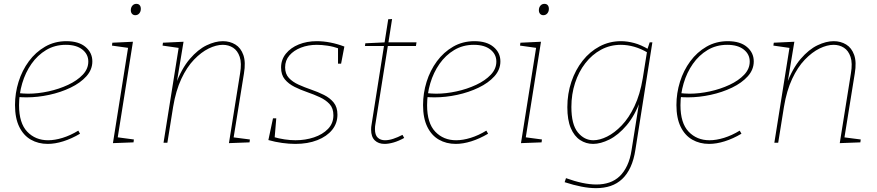

<svg xmlns="http://www.w3.org/2000/svg" viewBox="-20 -742 4559 998"><path d="M228 6Q179 6 140.5 -16Q102 -38 80 -83Q58 -128 58 -196Q58 -258 76.5 -317Q95 -376 130 -423.5Q165 -471 214.5 -499.5Q264 -528 325 -528Q389 -528 424.5 -498Q460 -468 460 -423Q460 -380 429 -345.5Q398 -311 347 -286.5Q296 -262 236 -249Q176 -236 118 -236Q105 -236 94.5 -236.5Q84 -237 73 -238L77 -258Q88 -257 100.5 -256Q113 -255 126 -255Q177 -255 232 -267Q287 -279 334 -301Q381 -323 410 -353.5Q439 -384 439 -422Q439 -460 408 -484.5Q377 -509 322 -509Q265 -509 220 -482Q175 -455 143.5 -410Q112 -365 95.5 -309Q79 -253 79 -195Q79 -102 121.5 -57.5Q164 -13 230 -13Q265 -13 305.5 -25.5Q346 -38 387 -63L396 -47Q352 -21 309 -7.5Q266 6 228 6Z M567 2 647 -502 655 -492 562 -505 564 -520 671 -525 591 -22 586 -29 676 -17 674 -2ZM683 -663Q673 -663 666.5 -670Q660 -677 660 -689Q660 -703 668 -712.5Q676 -722 689 -722Q700 -722 706 -715Q712 -708 712 -696Q712 -682 704 -672.5Q696 -663 683 -663Z M1170 2 1228 -361Q1237 -414 1226 -446.5Q1215 -479 1191.5 -494Q1168 -509 1138 -509Q1104 -509 1065 -490Q1026 -471 988.5 -432Q951 -393 922.5 -332Q894 -271 880 -187L850 0H830L910 -502L916 -492L825 -505L827 -520L934 -525L897 -302L892 -301Q924 -386 966.5 -435.5Q1009 -485 1054 -506.5Q1099 -528 1138 -528Q1175 -528 1203.5 -510.5Q1232 -493 1245 -456Q1258 -419 1248 -360L1193 -19L1186 -29L1279 -17L1277 -2Z M1515 6Q1483 6 1446.5 1Q1410 -4 1375 -14L1399 -127H1416L1407 -19L1402 -30Q1429 -22 1459 -17.5Q1489 -13 1516 -13Q1567 -13 1612 -28Q1657 -43 1685 -72Q1713 -101 1713 -143Q1713 -179 1693.5 -200.5Q1674 -222 1643 -236.5Q1612 -251 1577 -263Q1542 -275 1511 -290.5Q1480 -306 1460.5 -329.5Q1441 -353 1441 -391Q1441 -432 1466 -463Q1491 -494 1533 -511Q1575 -528 1627 -528Q1661 -528 1697 -521Q1733 -514 1770 -500L1753 -411H1737V-500L1744 -489Q1713 -500 1682.5 -504.5Q1652 -509 1627 -509Q1582 -509 1544.5 -494.5Q1507 -480 1484.5 -454Q1462 -428 1462 -392Q1462 -358 1481.5 -337Q1501 -316 1532 -302Q1563 -288 1598 -276Q1633 -264 1664 -248.5Q1695 -233 1714.5 -209Q1734 -185 1734 -146Q1734 -101 1706.5 -67Q1679 -33 1629.5 -13.5Q1580 6 1515 6Z M2081 -25Q2052 -9 2026 -1.5Q2000 6 1979 6Q1947 6 1928 -12.5Q1909 -31 1909 -68Q1909 -76 1909.5 -81.5Q1910 -87 1911 -92L1977 -510L1982 -503H1877L1879 -517L1986 -522L1978 -515L1998 -642L2018 -643L1998 -515L1992 -522H2145L2142 -503H1988L1997 -510L1931 -95Q1930 -91 1929.5 -84.5Q1929 -78 1929 -71Q1929 -40 1943.5 -26.5Q1958 -13 1981 -13Q2001 -13 2024 -20.5Q2047 -28 2072 -41Z M2349 6Q2300 6 2261.5 -16Q2223 -38 2201 -83Q2179 -128 2179 -196Q2179 -258 2197.5 -317Q2216 -376 2251 -423.5Q2286 -471 2335.5 -499.5Q2385 -528 2446 -528Q2510 -528 2545.5 -498Q2581 -468 2581 -423Q2581 -380 2550 -345.5Q2519 -311 2468 -286.5Q2417 -262 2357 -249Q2297 -236 2239 -236Q2226 -236 2215.5 -236.5Q2205 -237 2194 -238L2198 -258Q2209 -257 2221.5 -256Q2234 -255 2247 -255Q2298 -255 2353 -267Q2408 -279 2455 -301Q2502 -323 2531 -353.5Q2560 -384 2560 -422Q2560 -460 2529 -484.5Q2498 -509 2443 -509Q2386 -509 2341 -482Q2296 -455 2264.5 -410Q2233 -365 2216.5 -309Q2200 -253 2200 -195Q2200 -102 2242.5 -57.5Q2285 -13 2351 -13Q2386 -13 2426.5 -25.5Q2467 -38 2508 -63L2517 -47Q2473 -21 2430 -7.5Q2387 6 2349 6Z M2688 2 2768 -502 2776 -492 2683 -505 2685 -520 2792 -525 2712 -22 2707 -29 2797 -17 2795 -2ZM2804 -663Q2794 -663 2787.5 -670Q2781 -677 2781 -689Q2781 -703 2789 -712.5Q2797 -722 2810 -722Q2821 -722 2827 -715Q2833 -708 2833 -696Q2833 -682 2825 -672.5Q2817 -663 2804 -663Z M3078 236Q3043 236 3002 228Q2961 220 2915 205L2922 184Q2966 200 3006 208.5Q3046 217 3080 217Q3117 217 3147.5 206.5Q3178 196 3201 174Q3224 152 3240 118Q3256 84 3263 37L3304 -221H3309Q3280 -141 3237 -90.5Q3194 -40 3148 -17Q3102 6 3063 6Q3026 6 2995.5 -14Q2965 -34 2947 -76Q2929 -118 2929 -185Q2929 -255 2950 -317Q2971 -379 3008.5 -426.5Q3046 -474 3097 -501Q3148 -528 3208 -528Q3240 -528 3276 -518.5Q3312 -509 3352 -485L3344 -483L3357 -522H3371L3283 35Q3275 88 3257.5 126Q3240 164 3214 188.5Q3188 213 3154 224.5Q3120 236 3078 236ZM3064 -13Q3097 -13 3135.5 -32Q3174 -51 3211.5 -90Q3249 -129 3278 -190Q3307 -251 3321 -335L3344 -479L3349 -467Q3312 -489 3276.5 -499Q3241 -509 3207 -509Q3151 -509 3104 -483.5Q3057 -458 3022.5 -413.5Q2988 -369 2969 -310.5Q2950 -252 2950 -186Q2950 -95 2983.5 -54Q3017 -13 3064 -13Z M3666 6Q3617 6 3578.5 -16Q3540 -38 3518 -83Q3496 -128 3496 -196Q3496 -258 3514.5 -317Q3533 -376 3568 -423.5Q3603 -471 3652.5 -499.5Q3702 -528 3763 -528Q3827 -528 3862.5 -498Q3898 -468 3898 -423Q3898 -380 3867 -345.5Q3836 -311 3785 -286.5Q3734 -262 3674 -249Q3614 -236 3556 -236Q3543 -236 3532.5 -236.5Q3522 -237 3511 -238L3515 -258Q3526 -257 3538.5 -256Q3551 -255 3564 -255Q3615 -255 3670 -267Q3725 -279 3772 -301Q3819 -323 3848 -353.5Q3877 -384 3877 -422Q3877 -460 3846 -484.5Q3815 -509 3760 -509Q3703 -509 3658 -482Q3613 -455 3581.5 -410Q3550 -365 3533.5 -309Q3517 -253 3517 -195Q3517 -102 3559.5 -57.5Q3602 -13 3668 -13Q3703 -13 3743.5 -25.5Q3784 -38 3825 -63L3834 -47Q3790 -21 3747 -7.5Q3704 6 3666 6Z M4345 2 4403 -361Q4412 -414 4401 -446.5Q4390 -479 4366.5 -494Q4343 -509 4313 -509Q4279 -509 4240 -490Q4201 -471 4163.5 -432Q4126 -393 4097.5 -332Q4069 -271 4055 -187L4025 0H4005L4085 -502L4091 -492L4000 -505L4002 -520L4109 -525L4072 -302L4067 -301Q4099 -386 4141.5 -435.5Q4184 -485 4229 -506.5Q4274 -528 4313 -528Q4350 -528 4378.5 -510.5Q4407 -493 4420 -456Q4433 -419 4423 -360L4368 -19L4361 -29L4454 -17L4452 -2Z"/></svg>

Font: Bitter Thin
Style: Italic
Weight: 100
Italic angle: -9°
Designer: Sol Matas, and Bitter project Authors
Foundry: Sol Matas
Version: Version 2.002